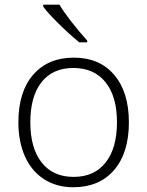

<svg xmlns="http://www.w3.org/2000/svg" viewBox="-20 -786 626 816"><path d="M58.1 -266.1Q58.1 -396 121.1 -468.5Q184.1 -541 293.9 -541Q403.3 -541 465.6 -467.5Q527.8 -394 527.8 -266.1Q527.8 -136.2 464.8 -63.2Q401.9 9.8 291 9.8Q221.2 9.8 168 -23.9Q114.7 -57.6 86.4 -120.6Q58.1 -183.6 58.1 -266.1ZM108.9 -266.1Q108.9 -156.7 157 -95.5Q205.1 -34.2 293 -34.2Q380.9 -34.2 429 -95.5Q477.1 -156.7 477.1 -266.1Q477.1 -376 428.5 -436.5Q379.9 -497.1 292 -497.1Q204.1 -497.1 156.5 -436.8Q108.9 -376.5 108.9 -266.1ZM163.6 -757.8V-766.1H232.9Q245.6 -742.7 281 -696.8Q316.4 -650.9 350.6 -613.8V-606H316.9Q270 -644.5 224.9 -689.7Q179.7 -734.9 163.6 -757.8Z"/></svg>

Font: Open Sans Light
Style: Regular
Weight: 300
Foundry: Ascender Corporation
Version: Version 1.10